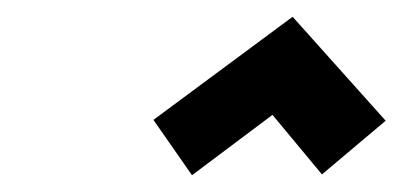

<svg xmlns="http://www.w3.org/2000/svg" viewBox="-20 -931 480 229"><path d="M440 -787 329 -911 163 -788 209 -722 305 -794 364 -723Z"/></svg>

Font: Advent Pro ExtraBold
Style: Italic
Weight: 800
Italic angle: -12°
Version: Version 3.000